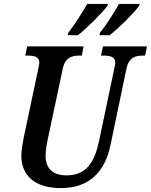

<svg xmlns="http://www.w3.org/2000/svg" viewBox="-20 -951 771 981"><path d="M491 -784 488 -771H540C587 -807 665 -885 691 -921L694 -931H588C561 -883 525 -827 491 -784ZM329 -784 326 -771H378C424 -807 503 -886 529 -921L532 -931H426C398 -884 363 -827 329 -784ZM291 10C435 10 516 -71 545 -212L626 -600C638 -658 673 -667 710 -667H721L731 -714H506L496 -667H507C543 -667 569 -661 569 -631C569 -625 567 -612 564 -601L486 -230C464 -129 426 -55 320 -55C251 -55 213 -89 213 -155C213 -183 219 -217 226 -249L301 -601C313 -658 348 -667 386 -667H398L407 -714H119L109 -667H120C155 -667 181 -661 181 -631C181 -625 179 -615 175 -597L102 -252C97 -228 89 -181 89 -157C89 -51 161 10 291 10Z"/></svg>

Font: Noto Serif Condensed SemiBold
Style: Italic
Weight: 600
Width: 3
Italic angle: -12°
Designer: Monotype Design Team
Foundry: Monotype Imaging Inc.
Version: Version 2.014